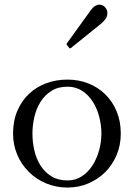

<svg xmlns="http://www.w3.org/2000/svg" viewBox="-20 -799 580 832"><path d="M272.5 13.7Q222.7 13.7 179.7 -4.4Q136.7 -22.5 105 -54Q73.2 -85.4 54.9 -128.2Q36.6 -170.9 36.6 -220.2Q36.6 -275.9 55.4 -319.3Q74.2 -362.8 106.2 -392.8Q138.2 -422.9 180.9 -438.5Q223.6 -454.1 272.5 -454.1Q320.8 -454.1 362.8 -437.5Q404.8 -420.9 436 -390.4Q467.3 -359.9 485.4 -316.7Q503.4 -273.4 503.4 -220.2Q503.4 -170.4 485.4 -127.4Q467.3 -84.5 436 -53.2Q404.8 -22 362.8 -4.2Q320.8 13.7 272.5 13.7ZM419.4 -220.2Q419.4 -256.8 409.9 -293.2Q400.4 -329.6 381.8 -358.6Q363.3 -387.7 335.9 -405.5Q308.6 -423.3 272.5 -423.3Q231.4 -423.3 202.6 -405Q173.8 -386.7 155.5 -357.4Q137.2 -328.1 128.9 -292Q120.6 -255.9 120.6 -220.2Q120.6 -182.1 129.2 -145.8Q137.7 -109.4 156.2 -80.8Q174.8 -52.2 203.4 -34.7Q231.9 -17.1 272.5 -17.1Q307.6 -17.1 335.2 -35.4Q362.8 -53.7 381.3 -83Q399.9 -112.3 409.7 -148.4Q419.4 -184.6 419.4 -220.2ZM269.5 -605Q267.6 -606.9 267.6 -607.9Q267.6 -608.9 269.5 -610.8L373.5 -754.9Q382.8 -767.6 392.1 -773.2Q401.4 -778.8 410.2 -778.8Q425.3 -778.8 435.3 -767.8Q445.3 -756.8 445.3 -742.7Q445.3 -727.5 436.8 -716.3Q428.2 -705.1 418.5 -696.8L287.1 -590.8Q284.7 -589.4 283.7 -589.4Q281.7 -589.4 281.5 -589.6Q281.2 -589.8 280.3 -590.8Z"/></svg>

Font: Kurinto Book Core
Style: Regular
Weight: 400
Designer: Kurinto was developed by Clint Goss from a range of fonts that are compatible with the SIL Open Font License Version 1.1
Foundry: Clinton F. Goss
Version: Version 2.196; July 25, 2020